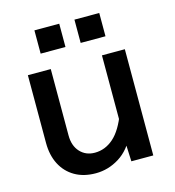

<svg xmlns="http://www.w3.org/2000/svg" viewBox="-113 -856 877 964"><g transform="rotate(-15 325.0 -374.5)"><path d="M183 -552V-207Q183 -153 212.5 -121Q242 -89 289 -89Q343 -89 386.5 -127.5Q430 -166 461 -251L479 -132Q446 -59 389 -23.5Q332 12 267 12Q204 12 158.5 -14.5Q113 -41 88.5 -88.5Q64 -136 64 -200V-552ZM568 -552V0H454L449 -116V-552ZM362 -640V-761H491V-640ZM154 -640V-761H283V-640Z"/></g></svg>

Font: Azeret Mono Medium
Style: Regular
Weight: 500
Designer: Martin Vácha
Foundry: Displaay
Version: Version 1.002